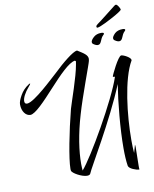

<svg xmlns="http://www.w3.org/2000/svg" viewBox="-108 -1092 961 1197"><g transform="rotate(-10 373.0 -493.5)"><path d="M571 -891C576 -891 583 -893 593 -897C621 -907 734 -966 734 -977C734 -977 734 -978 734 -979C734 -984 719 -1012 710 -1012C706 -1012 704 -1012 696 -1005C690 -1001 589 -920 577 -913C570 -908 566 -903 566 -899C566 -894 568 -891 571 -891ZM691 -784C715 -784 712 -819 734 -839C738 -842 740 -845 740 -848C740 -853 734 -855 723 -855C702 -855 686 -849 674 -838C662 -826 656 -816 656 -809C656 -802 659 -797 665 -794C675 -787 684 -784 691 -784ZM556 -784C580 -784 577 -819 599 -839C603 -842 605 -845 605 -848C605 -853 599 -855 588 -855C568 -855 552 -849 540 -838C527 -826 521 -816 521 -809C521 -802 524 -797 530 -794C540 -787 549 -784 556 -784ZM672 25C675 25 676 25 676 24C675 21 675 12 675 1C675 -32 677 -90 677 -115C677 -126 676 -131 675 -131C674 -131 668 -102 661 -82C659 -106 658 -133 658 -163C658 -319 683 -546 746 -654V-656C746 -672 702 -695 687 -695C668 -695 613 -581 613 -574C613 -572 617 -571 626 -571C582 -435 388 -99 326 -30C325 -43 324 -58 324 -73C324 -152 339 -257 375 -378C405 -483 480 -679 483 -696C484 -701 485 -706 485 -709C485 -734 461 -748 421 -773C395 -771 325 -714 266 -657C239 -634 103 -501 58 -501C47 -501 42 -507 42 -519C42 -538 57 -570 86 -603C94 -612 98 -618 98 -620C98 -621 97 -621 96 -621C95 -621 92 -620 89 -618C64 -602 46 -582 33 -559C20 -536 13 -517 13 -503C13 -459 37 -428 66 -428C97 -428 161 -496 227 -568C293 -640 359 -709 398 -713C401 -708 403 -710 403 -707C403 -707 402 -701 400 -689C387 -611 334 -467 321 -421C286 -285 253 -116 253 -55C253 -50 253 -45 254 -42C256 -26 315 7 348 7C361 7 368 3 371 -6C378 -29 549 -311 635 -523C617 -412 601 -244 601 -123C601 -79 603 -41 608 -10C612 10 659 25 672 25Z"/></g></svg>

Font: Comforter
Style: Regular
Weight: 400
Designer: Robert E. Leuschke
Foundry: Robert E. Leuschke
Version: Version 1.013; ttfautohint (v1.8.3)